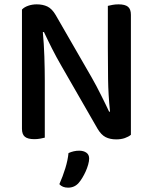

<svg xmlns="http://www.w3.org/2000/svg" viewBox="-20 -634 699 883"><path d="M582 -14Q571 -5 554 1Q537 7 514 7Q486 7 465.5 -3.5Q445 -14 428 -43L263 -330Q252 -349 240.5 -370Q229 -391 218.5 -412Q208 -433 198.5 -452.5Q189 -472 182 -487L177 -486Q182 -434 184 -374.5Q186 -315 186 -262V-1Q179 1 165.5 3.5Q152 6 138 6Q108 6 94.5 -5Q81 -16 81 -42V-590Q91 -601 109.5 -607.5Q128 -614 149 -614Q177 -614 198 -604Q219 -594 236 -565L402 -277Q413 -258 424 -237Q435 -216 445.5 -195Q456 -174 465.5 -154.5Q475 -135 482 -120L486 -121Q478 -197 477 -271.5Q476 -346 476 -417V-607Q484 -609 497 -611.5Q510 -614 525 -614Q555 -614 568.5 -603Q582 -592 582 -566ZM342 207Q323 229 293 229Q267 229 253 213Q269 177 280.5 139.5Q292 102 295 70Q319 59 344 59Q364 59 377 68Q390 77 390 95Q390 107 385.5 123Q381 139 374 154.5Q367 170 358.5 184Q350 198 342 207Z"/></svg>

Font: Baloo Bhai 2 Medium
Style: Regular
Weight: 500
Designer: Supriya Tembe, Noopur Datye and Ek Type
Foundry: Ek Type
Version: Version 1.640;PS 1.000;hotconv 16.6.51;makeotf.lib2.5.65220;